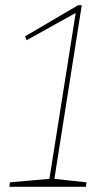

<svg xmlns="http://www.w3.org/2000/svg" viewBox="-20 -715 412 735"><path d="M187 -23 182 -31 311 -17 309 0H16L18 -17L176 -31L168 -23L271 -673L276 -669L82 -561L76 -576L279 -695H293Z"/></svg>

Font: Bitter Thin Thin
Style: Italic
Weight: 250
Italic angle: -9°
Version: Version 2.002